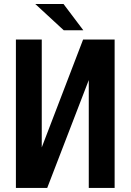

<svg xmlns="http://www.w3.org/2000/svg" viewBox="-20 -923 642 943"><path d="M153.3 -903.3H292L389.2 -774.4H293ZM58.1 -729H185.1V-199.2L388.2 -729H543V0H416V-529.8L211.9 0H58.1Z"/></svg>

Font: Hack
Style: Bold
Weight: 700
Monospace: yes
Designer: Christopher Simpkins
Foundry: Christopher Simpkins
Version: Version 2.017